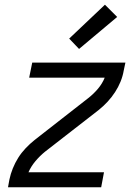

<svg xmlns="http://www.w3.org/2000/svg" viewBox="-20 -796 590 816"><path d="M14 0 20 -33Q25 -57 34.5 -80.5Q44 -104 57.5 -125.5Q71 -147 89 -166Q107 -185 127 -201L355 -379Q378 -397 396.5 -419Q415 -441 425 -466H104L117 -530H513L506 -497Q502 -473 492.5 -449.5Q483 -426 469 -404.5Q455 -383 437.5 -364Q420 -345 400 -329L171 -151Q149 -133 130.5 -111Q112 -89 101 -64H422L410 0ZM316 -588 274 -632 426 -776 478 -724Z"/></svg>

Font: Lode
Style: Italic
Weight: 400
Italic angle: -11°
Monospace: yes
Designer: Belleve Invis
Foundry: Belleve Invis
Version: Version 29.2.0; ttfautohint (v1.8.3)